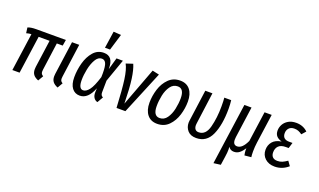

<svg xmlns="http://www.w3.org/2000/svg" viewBox="-95 -1381 3616 2174"><g transform="rotate(20 1712.5 -294.0)"><path d="M370 -126Q368 -106 368 -101Q368 -83 374.5 -72.5Q381 -62 397 -53L360 11Q319 -5 299.5 -30Q280 -55 280 -95Q280 -103 282 -125L328 -455H196L132 0H45L109 -455Q82 -455 49 -445L40 -511Q75 -527 142 -527H498L486 -455H415Z M604 -126Q602 -106 602 -101Q602 -83 608.5 -72.5Q615 -62 631 -53L594 11Q553 -5 533.5 -30Q514 -55 514 -95Q514 -103 516 -125L572 -527H659Z M1067 -383 1108 -527H1185L1088 -252L1086 -110Q1086 -90 1092.5 -78.5Q1099 -67 1115 -59L1074 12Q1046 6 1029 -19Q1012 -44 1013 -84L1015 -133Q959 12 859 12Q800 12 765.5 -33.5Q731 -79 731 -164Q731 -250 754.5 -336Q778 -422 828 -480Q878 -538 954 -538Q1011 -538 1039.5 -501Q1068 -464 1067 -383ZM821 -163Q821 -58 875 -58Q911 -58 946.5 -103.5Q982 -149 1019 -269Q1020 -286 1020 -315Q1020 -402 1004 -435Q988 -468 954 -468Q910 -468 880 -416.5Q850 -365 835.5 -293.5Q821 -222 821 -163ZM1065 -794 1005 -596H944L974 -800Z M1367 -76 1540 -537 1622 -519 1407 0H1300Q1289 -219 1273 -334.5Q1257 -450 1225 -508L1307 -535Q1334 -473 1348.5 -368Q1363 -263 1367 -76Z M1630 -184Q1630 -266 1655.5 -347.5Q1681 -429 1736 -483.5Q1791 -538 1874 -538Q1951 -538 1993 -486Q2035 -434 2035 -343Q2035 -262 2010 -180.5Q1985 -99 1930.5 -43.5Q1876 12 1792 12Q1715 12 1672.5 -40.5Q1630 -93 1630 -184ZM1946 -351Q1946 -467 1870 -467Q1815 -467 1781.5 -420Q1748 -373 1734 -306Q1720 -239 1720 -176Q1720 -59 1796 -59Q1850 -59 1883.5 -106.5Q1917 -154 1931.5 -221.5Q1946 -289 1946 -351Z M2496 -424Q2496 -231 2441.5 -109.5Q2387 12 2262 12Q2194 12 2159 -27.5Q2124 -67 2124 -123Q2124 -132 2126 -148L2178 -527H2264L2213 -147Q2211 -131 2211 -125Q2211 -94 2225 -76.5Q2239 -59 2267 -59Q2352 -59 2381.5 -172Q2411 -285 2411 -423Q2411 -491 2407 -527H2490Q2496 -478 2496 -424Z M2921 -66Q2921 -25 2925 2L2845 10Q2837 -26 2837 -53Q2837 -67 2838 -74Q2811 -32 2782.5 -10Q2754 12 2718 12Q2695 12 2679 3Q2663 -6 2651 -24Q2653 -6 2653 8Q2653 46 2645 97L2630 201L2545 212L2649 -527H2735L2683 -152Q2681 -141 2681 -122Q2681 -58 2731 -58Q2793 -58 2841 -163L2892 -527H2978L2929 -177Q2921 -120 2921 -66Z M3047 -133Q3047 -189 3081 -230Q3115 -271 3187 -282Q3144 -294 3122.5 -318.5Q3101 -343 3101 -384Q3101 -422 3120 -457Q3139 -492 3177.5 -515Q3216 -538 3272 -538Q3355 -538 3411 -484L3368 -435Q3344 -452 3323 -460.5Q3302 -469 3274 -469Q3232 -469 3209.5 -444.5Q3187 -420 3187 -383Q3187 -346 3207.5 -327.5Q3228 -309 3266 -309H3308L3287 -240H3253Q3194 -240 3166 -211.5Q3138 -183 3138 -135Q3138 -99 3157.5 -79Q3177 -59 3215 -59Q3247 -59 3273 -70Q3299 -81 3332 -104L3370 -51Q3299 12 3207 12Q3136 12 3091.5 -28.5Q3047 -69 3047 -133Z"/></g></svg>

Font: Fira Sans Compressed
Style: Italic
Weight: 400
Width: 1
Italic angle: -8°
Designer: bBox Type GmbH & Carrois Corporate GbR & Edenspiekermann AG
Foundry: bBox Type GmbH & Carrois Corporate GbR & Edenspiekermann AG
Version: Version 4.301